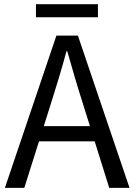

<svg xmlns="http://www.w3.org/2000/svg" viewBox="-20 -905 648 925"><path d="M3.6 0 251.7 -733.4H355.3L604 0H506.2L377.9 -410.4Q358 -472.5 340.1 -533.4Q322.3 -594.3 304.2 -658H300.2Q282.9 -593.9 264.6 -533.2Q246.2 -472.5 226.7 -410.4L97.1 0ZM133.1 -224.1V-297.4H471.2V-224.1ZM153.2 -821.8V-884.8H451.8V-821.8Z"/></svg>

Font: Shanggu Sans SC VF
Style: Regular
Weight: 250
Designer: GuiWonder
Version: Version 1.021